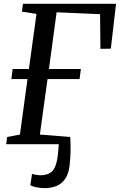

<svg xmlns="http://www.w3.org/2000/svg" viewBox="-20 -763 634 1016"><path d="M216.5 232.5Q194 232.5 173.2 228.2Q152.5 224 140.5 217.5L149.5 157Q159.5 160.5 172.8 162.5Q186 164.5 193 164.5Q231 164.5 252 147.2Q273 130 282 84.5Q284.5 72 286.2 55.8Q288 39.5 289.2 24Q290.5 8.5 291 0H13L17.5 -38L85.5 -51L125.5 -344.5H40L47 -398H133L173 -689.5L96 -701.5L101.5 -743H594L566.5 -505.5L511.5 -504.5L509.5 -688L279.5 -698L239 -398H408L401 -344.5H231.5L191 -51L351.5 -38Q354 -7.5 353.5 31.8Q353 71 348 115.5Q342.5 157.5 325 183.2Q307.5 209 279.8 220.8Q252 232.5 216.5 232.5Z"/></svg>

Font: Merriweather 28pt
Style: Italic
Weight: 400
Italic angle: -7.8°
Version: Version 2.101